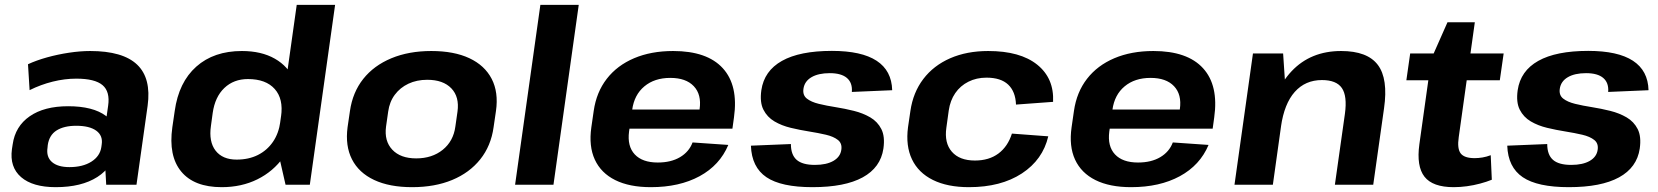

<svg xmlns="http://www.w3.org/2000/svg" viewBox="-20 -760 6821 790"><path d="M406.2 -194.1 424.9 -324.7Q433.4 -383 401.9 -409.7Q370.4 -436.4 293.9 -436.4Q246.4 -436.4 197.1 -424.2Q147.9 -412 101.8 -389.1L95.2 -495.7Q129.4 -511.6 173.4 -523.9Q217.4 -536.1 263.8 -543.1Q310.3 -550.1 350.9 -550.1Q485.5 -550.1 544.3 -494Q603 -437.9 587.4 -324.7L541.6 0H417ZM209.3 10.1Q114.5 10.1 66.8 -31.2Q19.1 -72.5 29.1 -146.1L32.1 -165.7Q42.6 -240.3 102.3 -281.6Q161.9 -322.9 260.3 -322.9Q363.1 -322.9 416.2 -282.9Q469.3 -242.8 458.8 -169.2L455.9 -148.1Q445.9 -73.5 380.5 -31.7Q315.1 10.1 209.3 10.1ZM265.8 -72.4Q320.7 -72.4 356.1 -94.9Q391.5 -117.4 397 -155L398.5 -165.8Q403.9 -201.9 376.2 -222.2Q348.4 -242.5 293.5 -242.5Q243.5 -242.5 213 -223.4Q182.5 -204.3 176.5 -162.9L175.6 -153Q169.6 -114.5 193.7 -93.4Q217.7 -72.4 265.8 -72.4Z M892.1 10.1Q778.8 10.1 725.7 -54.1Q672.5 -118.3 689.1 -236.6L698.9 -303.4Q715.4 -421.7 787.7 -485.9Q859.9 -550.1 975.3 -550.1Q1055.5 -550.1 1110.9 -518.5Q1166.3 -487 1191.1 -429.2Q1215.9 -371.3 1204.9 -292.2L1199 -250.7Q1188 -171.6 1146.1 -113Q1104.3 -54.5 1039.1 -22.2Q973.9 10.1 892.1 10.1ZM953.7 -103.3Q1003.2 -103.3 1041.1 -122.3Q1079 -141.4 1103 -176.3Q1127 -211.2 1133.5 -259.7L1136.4 -280.8Q1146.8 -353 1110.4 -393.8Q1074 -434.7 1000.2 -434.7Q941.6 -434.7 903.1 -398Q864.6 -361.3 855.2 -295.4L847.9 -242Q838.5 -177.2 867 -140.2Q895.6 -103.3 953.7 -103.3ZM1118.9 -157.6 1200.9 -740H1358.8L1254.8 0H1154.9Z M1675.6 10.1Q1582.6 10.1 1519.5 -19.5Q1456.4 -49.1 1428.2 -104.5Q1400 -159.9 1410.1 -236.6L1419.9 -303.4Q1430.9 -380.1 1474.6 -435.3Q1518.4 -490.4 1590.3 -520.3Q1662.1 -550.1 1754.6 -550.1Q1848.1 -550.1 1911.3 -520.5Q1974.4 -490.9 2003.1 -435.5Q2031.7 -380.1 2020.7 -303.4L2010.9 -236.6Q2000.3 -159.9 1956.1 -104.5Q1911.9 -49.1 1840.5 -19.5Q1769.1 10.1 1675.6 10.1ZM1692.4 -108.3Q1757.8 -108.3 1801.7 -143.7Q1845.6 -179.2 1853.6 -239.2L1862.4 -300.8Q1870.8 -361.3 1837.1 -396.5Q1803.3 -431.7 1737.9 -431.7Q1694.8 -431.7 1660.5 -415.6Q1626.3 -399.5 1604.5 -370.2Q1582.7 -341 1577.2 -300.8L1568.4 -239.2Q1560.5 -179.7 1594.2 -144Q1627.9 -108.3 1692.4 -108.3Z M2361.3 -740 2257.3 0H2099.4L2203.4 -740Z M2657.9 10.1Q2570 10.1 2511.4 -19Q2452.9 -48.1 2427.4 -103.3Q2402 -158.4 2413.1 -236.1L2422.9 -303.9Q2433.9 -380.6 2476.6 -435.7Q2519.4 -490.9 2589.2 -520.5Q2659.1 -550.1 2749.6 -550.1Q2889.4 -550.1 2954 -479.3Q3018.6 -408.5 3000 -276.9L2993.6 -230.5H2541.2L2552.4 -309.4H2880L2854.7 -279.1L2858.6 -311Q2867.1 -371 2834.8 -405.2Q2802.5 -439.5 2738 -439.5Q2673.1 -439.5 2631.4 -404.7Q2589.7 -370 2581.2 -308.5L2568.3 -218.8Q2560.4 -158.3 2591.7 -124.8Q2623 -91.3 2686.5 -91.3Q2740.9 -91.3 2778 -113.3Q2815.2 -135.3 2829.6 -173.9L2976.7 -163.7Q2941.5 -80 2858.5 -35Q2775.5 10.1 2657.9 10.1Z M3323 10.1Q3194.1 10.1 3133.5 -30.9Q3072.8 -72 3069.7 -160.6L3234.2 -167.3Q3234.2 -123.1 3257.9 -102.3Q3281.6 -81.5 3333 -81.5Q3380.4 -81.5 3409.1 -98Q3437.7 -114.6 3441.7 -143.7Q3445.6 -169.9 3427.8 -184Q3410 -198.2 3378.5 -205.6Q3346.9 -213 3309.1 -219Q3271.3 -225 3233.8 -234Q3196.2 -243 3166.5 -260.5Q3136.7 -278.1 3121.2 -308.6Q3105.6 -339.2 3112.6 -388.7Q3124.2 -468.4 3197.4 -509.5Q3270.6 -550.6 3403 -550.6Q3524.9 -550.6 3586.9 -510Q3648.9 -469.5 3651 -388.8L3485 -381.7Q3488 -419.3 3464.7 -439.2Q3441.5 -459 3394 -459Q3347.2 -459 3318.7 -442.2Q3290.3 -425.4 3285.9 -394.9Q3281.9 -368.6 3299.7 -354.5Q3317.5 -340.4 3349.1 -332.7Q3380.6 -325 3418.4 -319.1Q3456.2 -313.1 3493.5 -303.8Q3530.8 -294.5 3560.9 -277Q3590.9 -259.4 3606.4 -228.9Q3621.9 -198.4 3614.9 -148.8Q3603.4 -70.6 3529.6 -30.2Q3455.9 10.1 3323 10.1Z M3966.9 10.1Q3878.4 10.1 3818.6 -19.5Q3758.8 -49.1 3732.4 -104.5Q3706 -159.9 3716.1 -236.6L3725.9 -303.4Q3736.9 -379.6 3779.1 -435Q3821.3 -490.4 3889.6 -520.3Q3958 -550.1 4045.9 -550.1Q4177.8 -550.1 4247.7 -493.9Q4317.6 -437.7 4313 -340.9L4160.4 -329.7Q4158.4 -383.3 4128.2 -411.9Q4097.9 -440.5 4038.9 -440.5Q3997.8 -440.5 3964.6 -423.8Q3931.4 -407.2 3910.5 -376.9Q3889.7 -346.6 3883.7 -305.4L3873.9 -234.6Q3864.9 -172 3896.4 -135.8Q3927.9 -99.5 3991.4 -99.5Q4049.4 -99.5 4088.1 -128.3Q4126.8 -157.2 4143.6 -210.3L4293.2 -199.1Q4270.7 -102.8 4184.5 -46.3Q4098.3 10.1 3966.9 10.1Z M4633.9 10.1Q4546 10.1 4487.4 -19Q4428.9 -48.1 4403.4 -103.3Q4378 -158.4 4389.1 -236.1L4398.9 -303.9Q4409.9 -380.6 4452.6 -435.7Q4495.4 -490.9 4565.2 -520.5Q4635.1 -550.1 4725.6 -550.1Q4865.4 -550.1 4930 -479.3Q4994.6 -408.5 4976 -276.9L4969.6 -230.5H4517.2L4528.4 -309.4H4856L4830.7 -279.1L4834.6 -311Q4843.1 -371 4810.8 -405.2Q4778.5 -439.5 4714 -439.5Q4649.1 -439.5 4607.4 -404.7Q4565.7 -370 4557.2 -308.5L4544.3 -218.8Q4536.4 -158.3 4567.7 -124.8Q4599 -91.3 4662.5 -91.3Q4716.9 -91.3 4754 -113.3Q4791.2 -135.3 4805.6 -173.9L4952.7 -163.7Q4917.5 -80 4834.5 -35Q4751.5 10.1 4633.9 10.1Z M5513.8 -291.9Q5523.8 -365 5501.2 -397.8Q5478.7 -430.6 5419.2 -430.6Q5350.8 -430.6 5307.4 -381.9Q5264.1 -333.2 5250.7 -239.3L5181.9 -157.3L5192.4 -227.4Q5216 -384 5294.4 -467Q5372.9 -550.1 5498.2 -550.1Q5606.1 -550.1 5649.2 -493Q5692.3 -435.9 5674.7 -314L5630.3 0H5472.5ZM5135.4 -540H5259.5L5270.3 -378.6L5217.3 0H5059.4Z M5961.4 10.1Q5874.9 10.1 5841.2 -32.9Q5807.6 -75.9 5820.1 -166.4L5869.4 -518.4L5935.8 -668.4H6048.3L5982.1 -195.8Q5975.1 -148.4 5990.1 -128.8Q6005.1 -109.3 6047.5 -109.3Q6063 -109.3 6079.9 -112.1Q6096.7 -114.9 6113.7 -121.4L6118.2 -20.5Q6097 -11.8 6070.3 -4.7Q6043.7 2.5 6015.8 6.3Q5987.9 10.1 5961.4 10.1ZM5782.3 -540H6166.9L6151.1 -429.8H5766.6Z M6435 10.1Q6306.1 10.1 6245.5 -30.9Q6184.8 -72 6181.7 -160.6L6346.2 -167.3Q6346.2 -123.1 6369.9 -102.3Q6393.6 -81.5 6445 -81.5Q6492.4 -81.5 6521.1 -98Q6549.7 -114.6 6553.7 -143.7Q6557.6 -169.9 6539.8 -184Q6522 -198.2 6490.5 -205.6Q6458.9 -213 6421.1 -219Q6383.3 -225 6345.8 -234Q6308.2 -243 6278.5 -260.5Q6248.7 -278.1 6233.2 -308.6Q6217.6 -339.2 6224.6 -388.7Q6236.2 -468.4 6309.4 -509.5Q6382.6 -550.6 6515 -550.6Q6636.9 -550.6 6698.9 -510Q6760.9 -469.5 6763 -388.8L6597 -381.7Q6600 -419.3 6576.7 -439.2Q6553.5 -459 6506 -459Q6459.2 -459 6430.7 -442.2Q6402.3 -425.4 6397.9 -394.9Q6393.9 -368.6 6411.7 -354.5Q6429.5 -340.4 6461.1 -332.7Q6492.6 -325 6530.4 -319.1Q6568.2 -313.1 6605.5 -303.8Q6642.8 -294.5 6672.9 -277Q6702.9 -259.4 6718.4 -228.9Q6733.9 -198.4 6726.9 -148.8Q6715.4 -70.6 6641.6 -30.2Q6567.9 10.1 6435 10.1Z"/></svg>

Font: Pathway Extreme 8pt Thin
Style: Italic
Weight: 100
Italic angle: -8°
Designer: Eduardo Rodriguez Tunni
Foundry: Eduardo Rodriguez Tunni
Version: Version 1.000